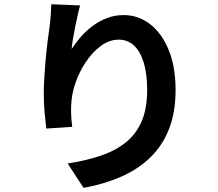

<svg xmlns="http://www.w3.org/2000/svg" viewBox="-20 -829 1040 914"><path d="M361.2 -803.1Q355.9 -784.8 350 -758.1Q344.2 -731.4 338.1 -701.9Q331.9 -672.4 327.4 -644.4Q322.9 -616.3 320.9 -595.3Q339.4 -624.5 364.2 -653Q388.9 -681.5 420.6 -705.1Q452.3 -728.7 489.4 -743Q526.5 -757.2 568.6 -757.2Q638.6 -757.2 694.6 -713.9Q750.5 -670.5 783.2 -590.7Q815.8 -510.8 815.8 -400.7Q815.8 -294.8 784.8 -215.5Q753.8 -136.1 696.1 -80Q638.3 -23.8 557.7 11.7Q477.1 47.3 377.8 65.4L301.9 -50.7Q385 -63.5 454.4 -86.1Q523.9 -108.7 574.6 -147.7Q625.3 -186.7 652.9 -248.1Q680.5 -309.5 680.5 -400.3Q680.5 -477.4 664.2 -530.9Q648 -584.4 617.7 -612.3Q587.5 -640.3 545.3 -640.3Q501 -640.3 461 -611Q421 -581.6 389.4 -535.1Q357.8 -488.5 339.4 -434.7Q320.9 -380.9 319.1 -331.1Q317.8 -310.5 318.6 -285.3Q319.4 -260.2 323.8 -225.4L200.5 -217Q196.8 -245.7 192.6 -289.6Q188.4 -333.4 188.4 -383.6Q188.4 -418.8 190.9 -458.6Q193.3 -498.5 196.8 -540.2Q200.4 -581.8 205.6 -623.8Q210.8 -665.7 216.2 -704.1Q220 -732.8 221.8 -760.7Q223.7 -788.5 224.2 -808.8Z"/></svg>

Font: Noto Sans HK Thin
Style: Regular
Weight: 100
Designer: Ryoko NISHIZUKA 西塚涼子 (kana, bopomofo & ideographs); Paul D. Hunt (Latin, Greek & Cyrillic); Sandoll Communications 산돌커뮤니
Foundry: Adobe
Version: Version 2.004-H2;hotconv 1.0.118;makeotfexe 2.5.65603